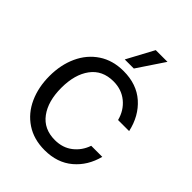

<svg xmlns="http://www.w3.org/2000/svg" viewBox="-265 -1094 1239 1239"><g transform="rotate(45 354.0 -475.0)"><path d="M51 -354Q51 -456 88.5 -538Q126 -620 197.5 -667.5Q269 -715 367 -715Q487 -715 564 -647Q641 -579 666 -466H565Q547 -536 494.5 -579Q442 -622 368 -622Q267 -622 213 -549Q159 -476 159 -354Q159 -232 213 -159Q267 -86 368 -86Q439 -86 489 -125Q539 -164 560 -226H661Q634 -121 558 -57Q482 7 367 7Q268 7 196.5 -40.5Q125 -88 88 -170Q51 -252 51 -354ZM319 -773 418 -957H525L402 -773Z"/></g></svg>

Font: Be Vietnam Medium
Style: Regular
Weight: 500
Designer: Gabriel Lam
Foundry: TypeRant
Version: Version 4.000